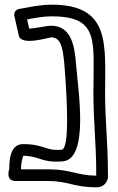

<svg xmlns="http://www.w3.org/2000/svg" viewBox="-20 -792 504 822"><path d="M96.1 -709C132.9 -715.7 165.7 -722 200.9 -722C407.7 -722.3 379.9 -616.3 379.9 -390C379.9 -279.3 391.9 -168 391.9 -63C391.9 -53.2 392.2 -43.9 391.8 -40C311.9 -40.2 282.1 -67 189.9 -67H69.8C69.9 -68 69.9 -68 69.9 -69C69.9 -87.6 74.8 -116.9 80.3 -125C150.1 -124.4 157.1 -93.7 247.9 -101.1C362.1 -110.3 315 -399.6 305.8 -515C299.5 -594.6 286.2 -682 197.9 -682C184.7 -682 133.8 -671.4 105.1 -669.1ZM61.8 -753.7C45.8 -751 38.6 -736.1 41.5 -723.5L60.5 -639.5C70.6 -594.8 183.4 -630.1 198.7 -632C236.5 -631.3 248.9 -600.2 256 -511C268.4 -354.7 277.7 -153.7 243.9 -150.9C171.6 -145.1 171.9 -175 77.9 -175C17.5 -175 20 -88.6 19.9 -69.4C19.9 -69.4 0.4 -17 47.9 -17H189.9C268 -17 298.2 10 392.9 10C405.8 10 419.5 6 428.9 -4.2C447.1 -23.8 441.9 -41.3 441.9 -63C441.9 -171.7 429.9 -282.9 429.9 -390C429.9 -600.1 455.3 -772.3 200.9 -772C150.2 -771.9 106.2 -761.1 61.8 -753.7Z"/></svg>

Font: Rocketfuel
Style: Regular
Weight: 400
Designer: Mew Too
Foundry: Cannot Into Space Fonts.
Version: Version 0.27